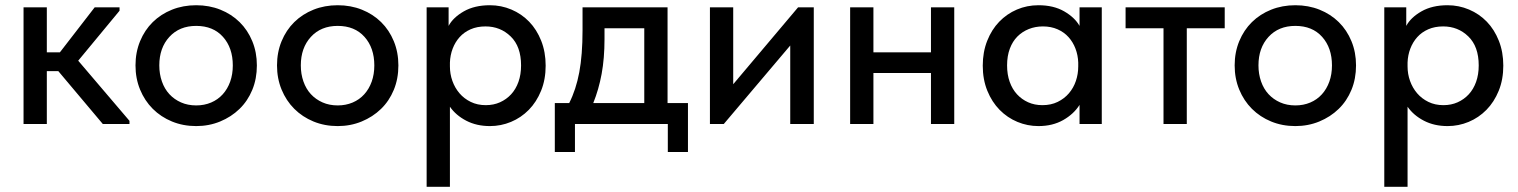

<svg xmlns="http://www.w3.org/2000/svg" viewBox="-20 -474 5805 734"><path d="M70 -446H159V-274H209L342 -446H437V-433L279 -242L475 -12V0H373L203 -202H159V0H70Z M730 8Q680 8 637.5 -9.5Q595 -27 564 -58Q533 -89 515.5 -131.5Q498 -174 498 -224Q498 -274 515.5 -316.5Q533 -359 564 -389.5Q595 -420 637.5 -437Q680 -454 730 -454Q780 -454 822.5 -437Q865 -420 896 -389.5Q927 -359 944.5 -316.5Q962 -274 962 -224Q962 -173 944.5 -130.5Q927 -88 895.5 -57.5Q864 -27 821.5 -9.5Q779 8 730 8ZM730 -71Q761 -71 787 -82Q813 -93 831.5 -113.5Q850 -134 860 -162Q870 -190 870 -224Q870 -291 832.5 -333Q795 -375 730 -375Q666 -375 627.5 -333Q589 -291 589 -224Q589 -191 599 -162.5Q609 -134 627.5 -114Q646 -94 672 -82.5Q698 -71 730 -71Z M1271 8Q1221 8 1178.5 -9.5Q1136 -27 1105 -58Q1074 -89 1056.5 -131.5Q1039 -174 1039 -224Q1039 -274 1056.5 -316.5Q1074 -359 1105 -389.5Q1136 -420 1178.5 -437Q1221 -454 1271 -454Q1321 -454 1363.5 -437Q1406 -420 1437 -389.5Q1468 -359 1485.5 -316.5Q1503 -274 1503 -224Q1503 -173 1485.5 -130.5Q1468 -88 1436.5 -57.5Q1405 -27 1362.5 -9.5Q1320 8 1271 8ZM1271 -71Q1302 -71 1328 -82Q1354 -93 1372.5 -113.5Q1391 -134 1401 -162Q1411 -190 1411 -224Q1411 -291 1373.5 -333Q1336 -375 1271 -375Q1207 -375 1168.5 -333Q1130 -291 1130 -224Q1130 -191 1140 -162.5Q1150 -134 1168.5 -114Q1187 -94 1213 -82.5Q1239 -71 1271 -71Z M1611 240V-446H1695V-375Q1712 -407 1753 -430.5Q1794 -454 1853 -454Q1896 -454 1935 -437.5Q1974 -421 2003 -391Q2032 -361 2049 -318Q2066 -275 2066 -223Q2066 -170 2048.5 -127Q2031 -84 2001.5 -54Q1972 -24 1933.5 -8Q1895 8 1853 8Q1802 8 1762.5 -12.5Q1723 -33 1700 -66V240ZM1836 -373Q1804 -373 1779 -362Q1754 -351 1737 -332Q1720 -313 1710.5 -288Q1701 -263 1700 -235V-220Q1700 -191 1709.5 -164.5Q1719 -138 1736.5 -117.5Q1754 -97 1779.5 -84.5Q1805 -72 1837 -72Q1867 -72 1891.5 -83Q1916 -94 1934 -113.5Q1952 -133 1962 -161Q1972 -189 1972 -224Q1972 -296 1932.5 -334.5Q1893 -373 1836 -373Z M2101 -80H2156Q2182 -131 2194.5 -197.5Q2207 -264 2207 -358V-446H2532V-80H2610V107H2533V0H2178V107H2101ZM2291 -325Q2291 -251 2280 -191.5Q2269 -132 2248 -80H2443V-366H2291Z M2694 -446H2783V-152L3031 -446H3091V0H3001V-300L2747 0H2694Z M3539 -195H3319V0H3230V-446H3319V-274H3539V-446H3628V0H3539Z M3950 8Q3908 8 3869.5 -8Q3831 -24 3801.5 -54Q3772 -84 3754.5 -127Q3737 -170 3737 -223Q3737 -275 3754 -318Q3771 -361 3800 -391Q3829 -421 3867.5 -437.5Q3906 -454 3950 -454Q4008 -454 4048.5 -430.5Q4089 -407 4107 -375V-446H4192V0H4107V-73Q4085 -38 4044.5 -15Q4004 8 3950 8ZM3965 -72Q3998 -72 4023.5 -84.5Q4049 -97 4066.5 -117.5Q4084 -138 4093 -164.5Q4102 -191 4102 -220V-235Q4101 -263 4091.5 -288Q4082 -313 4065 -332Q4048 -351 4023 -362Q3998 -373 3967 -373Q3938 -373 3913 -363Q3888 -353 3869.5 -334.5Q3851 -316 3840.5 -288Q3830 -260 3830 -224Q3830 -189 3840 -161Q3850 -133 3868 -113.5Q3886 -94 3910.5 -83Q3935 -72 3965 -72Z M4428 -366H4283V-446H4662V-366H4517V0H4428Z M4932 8Q4882 8 4839.5 -9.5Q4797 -27 4766 -58Q4735 -89 4717.5 -131.5Q4700 -174 4700 -224Q4700 -274 4717.5 -316.5Q4735 -359 4766 -389.5Q4797 -420 4839.5 -437Q4882 -454 4932 -454Q4982 -454 5024.5 -437Q5067 -420 5098 -389.5Q5129 -359 5146.5 -316.5Q5164 -274 5164 -224Q5164 -173 5146.5 -130.5Q5129 -88 5097.5 -57.5Q5066 -27 5023.5 -9.5Q4981 8 4932 8ZM4932 -71Q4963 -71 4989 -82Q5015 -93 5033.5 -113.5Q5052 -134 5062 -162Q5072 -190 5072 -224Q5072 -291 5034.5 -333Q4997 -375 4932 -375Q4868 -375 4829.5 -333Q4791 -291 4791 -224Q4791 -191 4801 -162.5Q4811 -134 4829.5 -114Q4848 -94 4874 -82.5Q4900 -71 4932 -71Z M5272 240V-446H5356V-375Q5373 -407 5414 -430.5Q5455 -454 5514 -454Q5557 -454 5596 -437.5Q5635 -421 5664 -391Q5693 -361 5710 -318Q5727 -275 5727 -223Q5727 -170 5709.5 -127Q5692 -84 5662.5 -54Q5633 -24 5594.5 -8Q5556 8 5514 8Q5463 8 5423.5 -12.5Q5384 -33 5361 -66V240ZM5497 -373Q5465 -373 5440 -362Q5415 -351 5398 -332Q5381 -313 5371.5 -288Q5362 -263 5361 -235V-220Q5361 -191 5370.5 -164.5Q5380 -138 5397.5 -117.5Q5415 -97 5440.5 -84.5Q5466 -72 5498 -72Q5528 -72 5552.5 -83Q5577 -94 5595 -113.5Q5613 -133 5623 -161Q5633 -189 5633 -224Q5633 -296 5593.5 -334.5Q5554 -373 5497 -373Z"/></svg>

Font: Tilda Sans Medium
Style: Regular
Weight: 500
Designer: ParaType Ltd
Foundry: ParaType Ltd
Version: Version 1.009